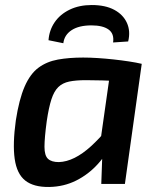

<svg xmlns="http://www.w3.org/2000/svg" viewBox="-20 -732 625 764"><path d="M311 -503Q337 -503 368.5 -501Q400 -499 432 -495.5Q464 -492 493.5 -487.5Q523 -483 544 -478L470 -409Q424 -411 386.5 -412Q349 -413 322 -413Q282 -413 255.5 -407.5Q229 -402 212 -385.5Q195 -369 184.5 -336.5Q174 -304 166 -250Q157 -183 157 -148Q157 -113 171 -100Q185 -87 214 -87Q245 -88 277 -104Q309 -120 342 -150Q375 -180 408 -220L430 -175Q408 -122 370 -80Q332 -38 283 -13.5Q234 11 176 12Q114 13 80.5 -13.5Q47 -40 38.5 -99.5Q30 -159 43 -253Q56 -337 78 -387.5Q100 -438 133 -462.5Q166 -487 210.5 -495Q255 -503 311 -503ZM424 -483 544 -478 477 0H383L387 -113L373 -124ZM232 -560 173 -572Q176 -612 197.5 -643.5Q219 -675 257 -693.5Q295 -712 345 -712Q399 -712 434.5 -693Q470 -674 485 -641Q500 -608 490 -567L430 -563Q435 -598 412 -614.5Q389 -631 344 -631Q294 -631 265 -612Q236 -593 232 -560Z"/></svg>

Font: Exo 2 SemiBold
Style: Italic
Weight: 600
Italic angle: -8°
Designer: Natanael Gama
Foundry: Natanael Gama
Version: Version 2.010